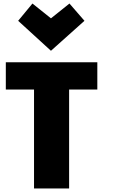

<svg xmlns="http://www.w3.org/2000/svg" viewBox="-20 -1056 643 1089"><path d="M532 -548H372V13H173V-548H13V-703H532ZM164 -1036 269 -952 374 -1036 459 -938 269 -768 83 -938Z"/></svg>

Font: Repo Black
Style: Regular
Weight: 900
Designer: Stefan Peev
Foundry: Context Ltd
Version: Version 1.502